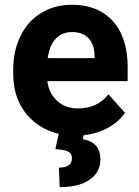

<svg xmlns="http://www.w3.org/2000/svg" viewBox="-20 -558 581 804"><path d="M35.2 0ZM297.4 9.8Q181.2 9.8 108.2 -61.5Q35.2 -132.8 35.2 -251.5V-265.1Q35.2 -344.7 65.9 -407.5Q96.7 -470.2 153.1 -504.2Q209.5 -538.1 281.7 -538.1Q390.1 -538.1 452.4 -469.7Q514.6 -401.4 514.6 -275.9V-218.3H178.2Q185.1 -166.5 219.5 -135.3Q253.9 -104 306.6 -104Q388.2 -104 434.1 -163.1L503.4 -85.4Q471.7 -40.5 417.5 -15.4Q363.3 9.8 297.4 9.8ZM281.2 -423.8Q239.3 -423.8 213.1 -395.5Q187 -367.2 179.7 -314.5H376V-325.7Q375 -372.6 350.6 -398.2Q326.2 -423.8 281.2 -423.8ZM332.5 -3.4 327.1 24.9Q400.4 38.1 400.4 109.4Q400.4 163.1 355.7 194.3Q311 225.6 230 225.6L226.6 144Q281.2 144 281.2 104.5Q281.2 84 264.9 76.4Q248.5 68.8 211.9 66.4L227.1 -3.4Z"/></svg>

Font: Roboto
Style: Bold
Weight: 700
Designer: Google
Version: Version 2.134; 2016; ttfautohint (v1.6)